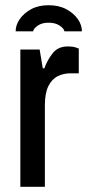

<svg xmlns="http://www.w3.org/2000/svg" viewBox="-20 -716 334 736"><path d="M58 0V-526H132L144 -454H150Q161 -485 181.5 -511.5Q202 -538 240 -538Q259 -538 270.5 -534Q282 -530 282 -530V-435H250Q224 -435 201.5 -424Q179 -413 165.5 -386Q152 -359 152 -312V0ZM40 -596Q40 -620 55.5 -642.5Q71 -665 99 -680.5Q127 -696 166 -696Q206 -696 234.5 -680.5Q263 -665 278.5 -642.5Q294 -620 294 -596H227Q225 -607 208.5 -618Q192 -629 166 -629Q141 -629 125 -618Q109 -607 107 -596Z"/></svg>

Font: Archivo Narrow Medium
Style: Regular
Weight: 500
Designer: Hector Gatti
Foundry: Omnibus-Type
Version: Version 3.002